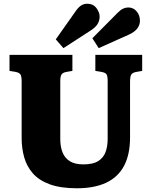

<svg xmlns="http://www.w3.org/2000/svg" viewBox="-20 -995 812 1029"><path d="M392 14Q304 14 246 -7.5Q188 -29 155.5 -66.5Q123 -104 109.5 -152.5Q96 -201 96 -254V-559Q96 -586 89.5 -596Q83 -606 62 -610L31 -615V-701H368V-615L333 -609Q315 -605 309 -594.5Q303 -584 303 -559V-251Q303 -208 315.5 -177.5Q328 -147 355 -130.5Q382 -114 427 -114Q478 -114 506 -131.5Q534 -149 545.5 -179.5Q557 -210 557 -250V-559Q557 -587 551 -596.5Q545 -606 522 -610L491 -615V-701H742V-615L708 -609Q689 -605 683 -594.5Q677 -584 677 -555V-259Q677 -167 645 -106.5Q613 -46 549.5 -16Q486 14 392 14ZM320 -737 279 -784 389 -940Q404 -960 418 -967.5Q432 -975 447 -975Q479 -975 496.5 -952Q514 -929 514 -906Q514 -884 502.5 -865.5Q491 -847 462 -829ZM509 -737 475 -790 610 -926Q627 -943 640.5 -949Q654 -955 667 -955Q695 -955 712.5 -934Q730 -913 730 -884Q730 -861 716 -842.5Q702 -824 672 -810Z"/></svg>

Font: Literata ExtraBold
Style: Regular
Weight: 800
Designer: Latin by Veronika Burian and Jose Scaglione. Greek by Irene Vlachou. Cyrillic by Vera Evstafieva.
Foundry: TypeTogether
Version: Version 3.103;gftools[0.9.29]